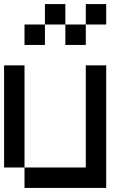

<svg xmlns="http://www.w3.org/2000/svg" viewBox="-20 -920 640 940"><path d="M0 -100V-600H100V-100ZM100 -100H400V-600H500V0H100ZM100 -700V-800H200V-700ZM200 -800V-900H300V-800ZM300 -700V-800H400V-700ZM400 -800V-900H500V-800Z"/></svg>

Font: Galmuri9 Regular
Style: Regular
Weight: 400
Designer: Lee Minseo (quiple)
Version: Version 2.399;hotconv 1.1.1;makeotfexe 2.6.0 DEVELOPMENT